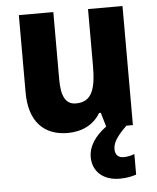

<svg xmlns="http://www.w3.org/2000/svg" viewBox="-55 -596 720 882"><g transform="rotate(-5 305.0 -154.5)"><path d="M449 103C449 72 469 43 513 0H543V-549H384V-290C384 -182 366 -122 291 -122C244 -122 224 -161 224 -237V-549H65V-192C65 -56 134 10 242 10C306 10 361 -15 393 -69H401L420 -4C365 36 337 83 337 129C337 196 385 240 462 240C495 240 519 234 538 228V133C526 138 507 143 488 143C464 143 449 129 449 103Z"/></g></svg>

Font: Noto Sans Gujarati UI SemiCondensed ExtraBold
Style: Regular
Weight: 800
Width: 4
Designer: Jelle Bosma - Monotype Design Team, Universal Thirst
Foundry: Monotype Imaging Inc.
Version: Version 2.106